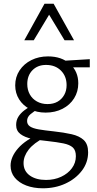

<svg xmlns="http://www.w3.org/2000/svg" viewBox="-20 -726 523 1035"><path d="M211 289Q161 289 121.5 274Q82 259 59.5 231.5Q37 204 37 167Q37 120 77.5 73.5Q118 27 201 -8L221 15Q162 45 134.5 80.5Q107 116 107 153Q107 196 140.5 220Q174 244 228 244Q273 244 309.5 227Q346 210 367.5 181Q389 152 389 116Q389 84 372.5 69Q356 54 322 47Q288 40 233 34Q189 30 151 22Q113 14 90 -3.5Q67 -21 67 -52Q67 -77 78.5 -96Q90 -115 111.5 -131.5Q133 -148 162 -164L188 -140Q163 -126 144.5 -110.5Q126 -95 126 -74Q126 -55 141.5 -44.5Q157 -34 189 -28.5Q221 -23 269 -18Q324 -12 366 -2.5Q408 7 431.5 29Q455 51 455 95Q455 150 421.5 194Q388 238 333 263.5Q278 289 211 289ZM226 -119Q178 -119 141 -138Q104 -157 83 -190.5Q62 -224 62 -266Q62 -311 85.5 -346.5Q109 -382 149 -402Q189 -422 239 -422Q312 -422 357 -381.5Q402 -341 402 -277Q402 -232 379.5 -196Q357 -160 317 -139.5Q277 -119 226 -119ZM236 -165Q268 -165 290.5 -178Q313 -191 326 -214Q339 -237 339 -267Q339 -315 308.5 -345.5Q278 -376 228 -376Q183 -376 155 -347.5Q127 -319 127 -273Q127 -242 140.5 -217.5Q154 -193 179 -179Q204 -165 236 -165ZM310 -363 300 -397 464 -407V-363ZM328 -509 233 -666 220 -706H269L379 -509ZM111 -509 220 -706H269L257 -667L162 -509Z"/></svg>

Font: Ysabeau Office
Style: Regular
Weight: 400
Designer: Christian Thalmann (Catharsis Fonts)
Version: Version 2.001;gftools[0.9.30]; featfreeze: tnum,lnum,ss02